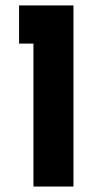

<svg xmlns="http://www.w3.org/2000/svg" viewBox="-20 -683 384 703"><path d="M49.8 -663.1H249V0H102.5V-523.4H49.8Z"/></svg>

Font: Josefin Sans CFJ
Style: Bold
Weight: 700
Designer: Santiago Orozco
Foundry: Typemade
Version: Version 2.001